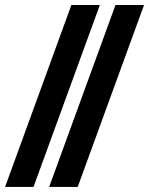

<svg xmlns="http://www.w3.org/2000/svg" viewBox="-41 -735 586 755"><path d="M152.3 0 413.1 -715.3H525.4L264.6 0ZM-21 0 239.7 -715.3H351.6L90.8 0Z"/></svg>

Font: Elstob 8pt
Style: Bold Italic
Weight: 700
Italic angle: -20°
Designer: Peter S. Baker
Version: Version 1.015